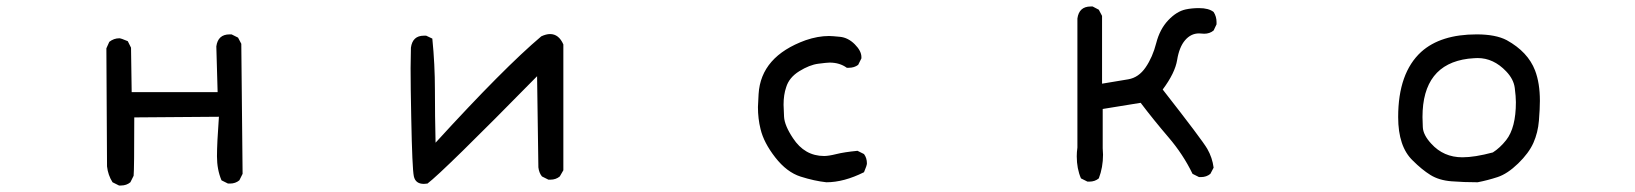

<svg xmlns="http://www.w3.org/2000/svg" viewBox="-20 -556 5040 592"><path d="M353 16H347L327 6Q313 -16 310 -43L308 -407L317 -427Q331 -438 348 -438Q353 -438 374 -429L384 -409L386 -272H651L647 -413Q652 -450 688 -450H694L714 -440L724 -421L728 -20L718 0Q706 10 689 10H683L663 0Q649 -33 649 -74Q649 -114 655 -196L394 -194Q394 -33 392 -14L382 6Q370 16 353 16Z M1287 11Q1261 11 1256 -12.5Q1251 -36 1248 -193Q1246 -287 1246 -346L1247 -409Q1252 -446 1287 -446H1294L1313 -437Q1321 -358 1321 -278Q1321 -198 1323 -116Q1534 -347 1649 -444Q1664 -451 1676 -451Q1703 -451 1717 -419V-31L1706 -12Q1694 -2 1677 -2H1671L1651 -12Q1642 -23 1640 -40L1636 -321Q1347 -27 1298 10Z M2528 6Q2491 2 2448.5 -11.5Q2406 -25 2370.5 -70.5Q2335 -116 2325 -158Q2317 -190 2317 -226L2319 -266Q2326 -382 2464 -432Q2502 -445 2536 -445Q2545 -445 2570 -442.5Q2595 -440 2615.5 -419.5Q2636 -399 2636 -380V-376L2626 -356Q2614 -347 2597 -347H2591Q2569 -363 2538 -363Q2530 -363 2503 -359.5Q2476 -356 2444.5 -336.5Q2413 -317 2404 -287Q2396 -264 2396 -233Q2396 -223 2397.5 -196Q2399 -169 2425 -130Q2461 -75 2521 -75Q2535 -75 2559 -81Q2583 -87 2624 -91L2644 -81Q2653 -69 2653 -52Q2653 -46 2644 -25Q2582 6 2528 6Z M3339 4H3333L3313 -6Q3300 -36 3300 -74Q3300 -87 3302 -101V-499Q3307 -536 3343 -536H3349L3368 -526L3378 -507V-298Q3427 -306 3459 -311.5Q3491 -317 3512.5 -348.5Q3534 -380 3545 -423Q3556 -466 3582 -493.5Q3608 -521 3636 -527Q3655 -531 3677 -531Q3707 -531 3722 -519Q3731 -505 3731 -488V-481L3722 -462Q3710 -452 3693 -452L3677 -453Q3652 -453 3634 -432Q3616 -411 3609.5 -371Q3603 -331 3565 -280Q3687 -124 3702.5 -97Q3718 -70 3722 -39L3712 -20Q3700 -10 3683 -10H3677L3657 -20Q3628 -80 3583 -132.5Q3538 -185 3497 -239L3380 -220V-99L3381 -79Q3381 -40 3368 -6Q3356 4 3339 4Z M4536 6Q4494 6 4455.5 3Q4417 0 4390.5 -16.5Q4364 -33 4336 -61Q4291 -104 4291 -195Q4291 -331 4362 -396Q4422 -450 4533 -450Q4592 -450 4626 -432Q4691 -396 4713 -339Q4728 -300 4728 -245Q4728 -221 4725 -184Q4722 -147 4708 -115.5Q4694 -84 4661 -52Q4628 -20 4597.5 -10Q4567 0 4536 6ZM4489 -71Q4527 -71 4583 -86Q4605 -100 4624 -124Q4654 -162 4654 -241Q4654 -258 4650.5 -285Q4647 -312 4624 -336Q4585 -377 4536 -377Q4528 -377 4507 -375Q4366 -357 4366 -195Q4366 -188 4367 -164Q4368 -140 4393 -113Q4431 -71 4489 -71Z"/></svg>

Font: Xiaolai SC
Style: Regular
Weight: 400
Designer: Nozomi Seto 瀬戸のぞみ
Version: Version 3.11;December 4, 2020;FontCreator 13.0.0.2613 64-bit